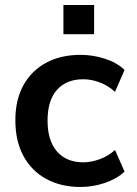

<svg xmlns="http://www.w3.org/2000/svg" viewBox="-20 -733 544 763"><path d="M300 10Q222 10 163.5 -22Q105 -54 73 -113.5Q41 -173 41 -255Q41 -337 73.5 -395Q106 -453 164 -484Q222 -515 300 -515Q350 -515 397.5 -499.5Q445 -484 475 -455L437 -368Q410 -393 376.5 -405.5Q343 -418 311 -418Q244 -418 206.5 -376Q169 -334 169 -254Q169 -174 206.5 -131Q244 -88 311 -88Q342 -88 375.5 -100Q409 -112 437 -137L475 -51Q444 -22 396.5 -6Q349 10 300 10ZM232 -597V-713H354V-597Z"/></svg>

Font: MulishBold
Style: Bold
Weight: 700
Designer: Vernon Adams
Foundry: Vernon Adams
Version: Version 3.602; ttfautohint (v1.8.3)